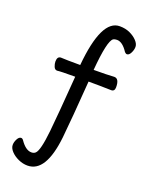

<svg xmlns="http://www.w3.org/2000/svg" viewBox="-168 -815 837 1090"><g transform="rotate(20 250.0 -270.5)"><path d="M138.2 190.9Q110.4 190.9 82.8 178.5Q55.2 166 37.6 147Q20 127.9 20 108.9Q20 91.8 29.5 73.5Q39.1 55.2 51.8 55.2Q59.6 55.2 65.9 64Q99.1 112.8 133.8 112.8Q148.9 112.8 158.2 104Q180.2 84 192.9 -38.1Q202.6 -129.9 221.2 -376Q131.3 -376 112.8 -373Q98.6 -373 92.3 -388.9Q85.9 -404.8 85.9 -418.9Q85.9 -449.7 107.9 -450.2Q137.7 -448.2 225.1 -448.2Q251 -732.4 361.8 -731.9Q396 -731.9 423.1 -719.5Q450.2 -707 467.5 -688.5Q484.9 -669.9 484.9 -651.9Q484.9 -633.8 475.3 -615Q465.8 -596.2 453.1 -596.2Q446.3 -596.2 439 -604Q406.7 -653.8 373 -653.8Q359.9 -653.8 351.1 -648.9Q321.3 -629.9 306.2 -448.2Q388.2 -448.2 430.2 -451.2Q460 -451.2 460 -398.9Q460 -374 439 -374Q367.2 -376 301.8 -376Q284.7 -142.1 272.9 -28.8Q249 190.9 138.2 190.9Z"/></g></svg>

Font: LXGW WenKai Screen R
Style: Regular
Weight: 400
Designer: Fontworks Inc.
Version: Version 1.235;May 31, 2022